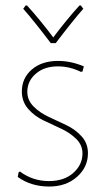

<svg xmlns="http://www.w3.org/2000/svg" viewBox="-20 -678 397 703"><path d="M276 -658 285 -646Q247 -603 184 -520H166Q103 -603 65 -646L74 -658H79Q127 -605 175 -541Q223 -605 271 -658ZM193 -455Q239 -455 287 -435L282 -416L276 -415Q235 -435 192 -435Q142 -435 111 -408Q80 -381 80 -342Q80 -311 103 -288Q126 -265 158.5 -250Q191 -235 223.5 -219.5Q256 -204 279 -178.5Q302 -153 302 -117Q302 -66 262 -30.5Q222 5 160 5Q94 5 45 -30L48 -47L53 -50Q100 -15 159 -15Q215 -15 248.5 -45Q282 -75 282 -116Q282 -147 259 -169.5Q236 -192 203.5 -207Q171 -222 138.5 -237.5Q106 -253 83 -279.5Q60 -306 60 -343Q60 -392 96.5 -423.5Q133 -455 193 -455Z"/></svg>

Font: Alegreya Sans Thin
Style: Regular
Weight: 100
Designer: Juan Pablo del Peral
Foundry: Huerta Tipografica
Version: Version 2.007